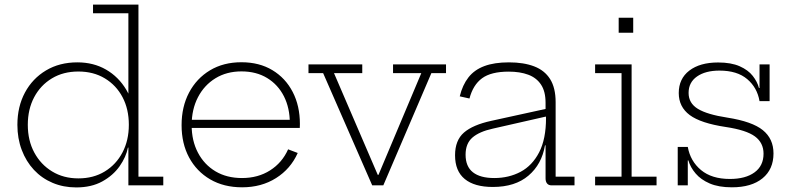

<svg xmlns="http://www.w3.org/2000/svg" viewBox="-20 -810 3456 839"><path d="M541 0V-206.5L543 -235.5V-292.5L541 -342.5V-752H386.5V-790H585V-38H693.5V0ZM318 -537.5Q388.5 -537.5 443.2 -506Q498 -474.5 531.8 -417.8Q565.5 -361 572 -285L543 -265Q543 -333 515.5 -385.2Q488 -437.5 438.2 -467.5Q388.5 -497.5 322.5 -497.5Q256.5 -497.5 206.8 -467.5Q157 -437.5 129.2 -385Q101.5 -332.5 101.5 -264.5Q101.5 -196 129.8 -143.5Q158 -91 207.8 -60.8Q257.5 -30.5 322.5 -30.5Q388.5 -30.5 438 -60.8Q487.5 -91 515.2 -143.8Q543 -196.5 543 -265L549.5 -165H539Q531 -124 502.8 -83.8Q474.5 -43.5 427 -17.2Q379.5 9 313 9Q257 9 209.8 -11Q162.5 -31 128.2 -67.8Q94 -104.5 75 -154.8Q56 -205 56 -264.5Q56 -344 89 -405.5Q122 -467 181 -502.2Q240 -537.5 318 -537.5Z M1038 8.5Q958 8.5 898.5 -26.2Q839 -61 806.2 -122Q773.5 -183 773.5 -263Q773.5 -343.5 806.2 -405.5Q839 -467.5 897.8 -502.8Q956.5 -538 1035 -538Q1113 -538 1170.2 -503.5Q1227.5 -469 1259 -408.2Q1290.5 -347.5 1290.5 -268Q1290.5 -262.5 1290.2 -258.2Q1290 -254 1290 -251H1246Q1246.5 -255.5 1246.5 -260.5Q1246.5 -265.5 1246.5 -271.5Q1246.5 -338 1220.8 -389Q1195 -440 1147.5 -469Q1100 -498 1035 -498Q970.5 -498 921.5 -468Q872.5 -438 845 -385Q817.5 -332 817.5 -263Q817.5 -195 845 -142.8Q872.5 -90.5 921.8 -61.2Q971 -32 1037.5 -32Q1107.5 -32 1160.2 -65.5Q1213 -99 1239 -157.5L1281 -141.5Q1250 -72 1186.2 -31.8Q1122.5 8.5 1038 8.5ZM801 -251V-286.5H1276L1288.5 -251Z M1697.5 -528.5H1929V-490.5H1865L1655 0H1606.5L1392 -490.5H1328V-528.5H1563V-490.5H1439.5L1650.5 0L1608.5 -46H1651.5L1614.5 0L1821 -490.5H1697.5Z M2390.5 0Q2377.5 0 2370.8 -8Q2364 -16 2364 -30.5V-222L2368 -235L2366 -294L2364 -319V-361Q2364 -410.5 2344.2 -440.2Q2324.5 -470 2288.5 -483.5Q2252.5 -497 2203 -497Q2126 -497 2086.5 -468Q2047 -439 2031.5 -379.5L1989 -389Q2001 -438.5 2027 -471.8Q2053 -505 2096.5 -521.2Q2140 -537.5 2204 -537.5Q2268.5 -537.5 2314.2 -520Q2360 -502.5 2384 -464.2Q2408 -426 2408 -363.5V-38H2490.5V0ZM2133.5 7Q2053 7 2010.8 -27.8Q1968.5 -62.5 1968.5 -131.5Q1968.5 -197 2007.5 -230.8Q2046.5 -264.5 2127 -282L2378 -337V-303.5L2134 -248Q2074.5 -235 2044.5 -209Q2014.5 -183 2014.5 -134Q2014.5 -82.5 2046.5 -57.2Q2078.5 -32 2140 -32Q2203.5 -32 2254.8 -59.2Q2306 -86.5 2336 -144.5Q2366 -202.5 2366 -294L2377.5 -175H2361.5Q2347.5 -92 2289.2 -42.5Q2231 7 2133.5 7Z M2740 -38H2849V0H2580.5V-38H2696V-490.5H2580.5V-528.5H2740ZM2683.5 -732.5H2747V-667H2683.5Z M3178 8.5Q3120.5 8.5 3081.5 -8.2Q3042.5 -25 3019.8 -51.8Q2997 -78.5 2988 -109H2976L2985.5 -168Q2996.5 -106 3043.2 -67Q3090 -28 3169.5 -28Q3238 -28 3277.2 -56.8Q3316.5 -85.5 3316.5 -138.5Q3316.5 -186 3279 -213.8Q3241.5 -241.5 3152 -255Q3042 -271.5 2994 -307.2Q2946 -343 2946 -403.5Q2946 -466 2992.2 -501.5Q3038.5 -537 3118 -537Q3175 -537 3212.2 -520.5Q3249.5 -504 3269.5 -478.2Q3289.5 -452.5 3296.5 -425.5H3308.5L3299 -368Q3289 -427 3245.2 -464.2Q3201.5 -501.5 3124 -501.5Q3062.5 -501.5 3025.8 -475.8Q2989 -450 2989 -404Q2989 -359 3029.8 -334.2Q3070.5 -309.5 3158.5 -296Q3267 -279 3313.5 -241.2Q3360 -203.5 3360 -139.5Q3360 -70 3312 -30.8Q3264 8.5 3178 8.5ZM2941.5 0V-168H2985.5V0ZM3299 -368V-528.5H3343V-368Z"/></svg>

Font: Hepta Slab Light
Style: Regular
Weight: 300
Designer: Michael LaGattuta
Foundry: Michael LaGattuta
Version: Version 1.102